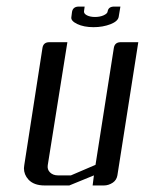

<svg xmlns="http://www.w3.org/2000/svg" viewBox="-20 -567 443 587"><path d="M53.2 -52.7Q53.2 -55.2 54.2 -62L109.9 -420.9Q112.8 -438 130.9 -438H186L126 -62Q124 -48.8 132.8 -40Q142.1 -30.8 157.2 -30.8H196.8L272 -63L328.1 -420.9Q331.1 -438 349.1 -438H402.8L338.9 -30.8Q336.4 -16.6 325.2 -8.8Q312 0 297.9 0H263.2L267.1 -30.8L191.9 0H116.2Q83.5 0 66.9 -18.1Q53.2 -33.2 53.2 -52.7ZM198.2 -515.1 200.2 -530.8Q203.1 -546.9 221.2 -546.9H238.8L236.8 -532.2Q236.3 -524.9 246.1 -520Q255.9 -515.1 270.5 -515.1Q285.2 -515.1 296.4 -520Q308.6 -525.4 309.1 -532.2Q311.5 -546.9 329.1 -546.9H348.1L342.8 -515.1Q340.3 -502 318.4 -493.2Q294.4 -483.9 266.1 -483.9Q236.3 -483.9 215.8 -493.7Q195.8 -503.4 198.2 -515.1Z"/></svg>

Font: Hhenum
Style: Italic
Weight: 400
Designer: T. Christopher White
Version: Version 1.0